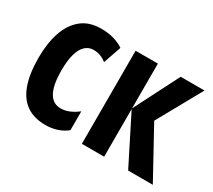

<svg xmlns="http://www.w3.org/2000/svg" viewBox="-111 -762 1085 977"><g transform="rotate(30 431.0 -273.5)"><path d="M235 10Q168 10 123.5 -20.5Q79 -51 56.5 -113.5Q34 -176 34 -271Q34 -354 55.5 -418.5Q77 -483 122 -520Q167 -557 237 -557Q278 -557 310 -548Q342 -539 370 -521L334 -417Q315 -431 297 -437.5Q279 -444 257 -444Q229 -444 208.5 -424.5Q188 -405 177.5 -366.5Q167 -328 167 -271Q167 -215 177.5 -177Q188 -139 208.5 -120.5Q229 -102 259 -102Q285 -102 310 -112.5Q335 -123 359 -142V-31Q333 -10 301 0Q269 10 235 10Z M709 -547H849L704 -286L861 0H716L575 -280V0H444V-547H575V-284Z"/></g></svg>

Font: Noto Sans Display ExtraCondensed
Style: Bold
Weight: 700
Width: 2
Designer: Monotype Design Team
Foundry: Monotype Imaging Inc.
Version: Version 2.003